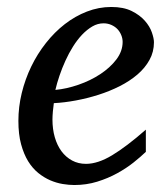

<svg xmlns="http://www.w3.org/2000/svg" viewBox="-20 -513 474 545"><path d="M328.1 -394Q328.1 -403.8 324.2 -413.3Q320.3 -422.9 313.5 -430.2Q306.6 -437.5 296.4 -442.1Q286.1 -446.8 273.9 -446.8Q257.3 -446.8 242.2 -438Q227.1 -429.2 213.1 -414.6Q199.2 -399.9 187.3 -380.9Q175.3 -361.8 165.8 -340.8Q156.2 -319.8 148.9 -298.3Q141.6 -276.9 137.2 -257.8Q168.9 -260.7 202.9 -272.5Q236.8 -284.2 264.6 -302.5Q292.5 -320.8 310.3 -344.2Q328.1 -367.7 328.1 -394ZM417 -393.1Q417 -365.7 404.3 -342.8Q391.6 -319.8 369.9 -301.3Q348.1 -282.7 319.6 -268.3Q291 -253.9 259.5 -243.9Q228 -233.9 195.3 -227.8Q162.6 -221.7 132.8 -220.2Q131.3 -210.4 130.1 -196.8Q128.9 -183.1 128.9 -173.8Q128.9 -146.5 135.5 -123.5Q142.1 -100.6 154.5 -83.7Q167 -66.9 184.6 -57.4Q202.1 -47.9 224.1 -47.9Q257.8 -47.9 298.3 -72.3Q338.9 -96.7 394 -145V-82Q379.9 -68.4 359.4 -52Q338.9 -35.6 312.7 -21.2Q286.6 -6.8 255.9 2.7Q225.1 12.2 190.9 12.2Q175.8 12.2 158 9.3Q140.1 6.3 122.6 -1.2Q105 -8.8 88.6 -22Q72.3 -35.2 59.8 -55.4Q47.4 -75.7 39.8 -103.8Q32.2 -131.8 32.2 -169.9Q32.2 -209.5 41.7 -248.8Q51.3 -288.1 68.6 -324Q85.9 -359.9 110.4 -390.9Q134.8 -421.9 164.1 -444.6Q193.4 -467.3 226.8 -480.2Q260.3 -493.2 295.9 -493.2Q330.6 -493.2 353.8 -481.7Q377 -470.2 391.1 -454.1Q405.3 -438 411.1 -420.9Q417 -403.8 417 -393.1Z"/></svg>

Font: Charis SIL Afr
Style: Italic
Weight: 400
Italic angle: -11°
Foundry: SIL International
Version: Version 5.000